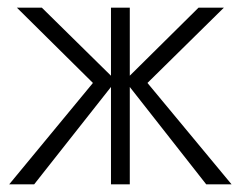

<svg xmlns="http://www.w3.org/2000/svg" viewBox="-20 -480 627 500"><path d="M517 0H583L364 -264L563 -460H497L305 -270ZM318 -460H269V0H318ZM222 -264 4 0H69L282 -270L89 -460H24Z"/></svg>

Font: NM-font
Style: Light
Weight: 500
Designer: ""
Foundry: ""
Version: ""